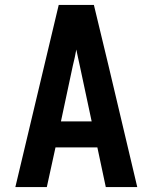

<svg xmlns="http://www.w3.org/2000/svg" viewBox="-20 -755 616 775"><path d="M42 0H169L204 -160H373L407 0H534L418 -490L359 -735H217ZM350 -265H226L274 -490Q278 -506 281.5 -522Q285 -538 288 -555Q292 -538 295 -522Q298 -506 302 -490Z"/></svg>

Font: Iosevka Sparkle
Style: Bold
Weight: 700
Designer: Belleve Invis
Foundry: Belleve Invis
Version: Version 4.5.0; ttfautohint (v1.8.3)